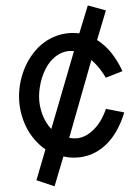

<svg xmlns="http://www.w3.org/2000/svg" viewBox="-20 -562 506 694"><path d="M422.6 -304.9Q407.3 -338.6 384.7 -368Q362.1 -397.5 330.9 -417.4L362.8 -524.4L297.4 -542.4L266.6 -441.4Q261.2 -441.7 256.2 -442.3Q251.1 -442.9 245.4 -442.9Q214.7 -442.9 188.1 -433.8Q161.5 -424.8 139.6 -408.6Q117.8 -392.5 101 -370.5Q84.1 -348.6 72.4 -323.1Q60.8 -297.5 54.8 -269.5Q48.8 -241.6 48.8 -213.3Q48.8 -184.4 55.4 -156.8Q61.9 -129.2 74.1 -104.3Q86.3 -79.5 104.1 -58.5Q121.8 -37.6 144.3 -22.1L111.7 89.4L177.2 111.3L209.2 3.5Q218.4 5.6 227.6 6.7Q236.8 7.8 246.9 7.8Q280.9 7.8 309.4 -4Q338 -15.7 361 -37.2Q384 -58.7 401.1 -88.9Q418.2 -119.1 429.1 -155.6L363 -168.5Q357.1 -151 347.9 -133.7Q338.7 -116.3 326.2 -101.7Q313.7 -87.2 298.1 -76.8Q282.5 -66.4 263.4 -62.7Q255.2 -61.6 247 -61.9Q238.8 -62.1 230.1 -63.7L310.4 -345.2Q326.9 -330.8 340.1 -314Q353.3 -297.2 362.4 -281.1ZM121.2 -213.3Q121.2 -228.9 123.8 -246Q126.3 -263.1 131.5 -279.8Q136.6 -296.6 144.5 -312.4Q152.3 -328.1 163.2 -340.9Q174.1 -353.6 187.9 -362.9Q201.8 -372.2 218.6 -375.9Q225.5 -377.7 232.8 -377.7Q240.2 -377.7 247.4 -377.4L165.4 -95.6Q154.7 -107.1 146.5 -120.8Q138.3 -134.6 132.6 -149.9Q127 -165.2 124.1 -181.2Q121.2 -197.3 121.2 -213.3Z"/></svg>

Font: SaysetthaMai Thin
Style: Regular
Weight: 100
Designer: John M. Durdin
Foundry: Lao Script for Windows
Version: Version 1.101